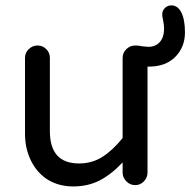

<svg xmlns="http://www.w3.org/2000/svg" viewBox="-20 -670 695 701"><path d="M153.3 -14.6Q114.3 -40 92.8 -84Q71.3 -127.9 71.3 -181.6V-459Q71.3 -477.5 85 -490.7Q98.6 -503.9 117.2 -503.9Q135.7 -503.9 148.9 -490.7Q162.1 -477.5 162.1 -459V-191.4Q162.1 -73.2 268.6 -73.2Q315.4 -73.2 353 -96.7Q390.6 -120.1 427.7 -166V-459Q427.7 -477.5 441.4 -490.7Q455.1 -503.9 473.6 -503.9Q487.3 -503.9 499 -501Q516.6 -499 521.5 -499Q547.9 -499 563.5 -516.6Q579.1 -534.2 579.1 -566.4Q579.1 -578.1 575.2 -597.7Q572.3 -608.4 572.3 -617.2Q572.3 -630.9 582 -640.6Q591.8 -650.4 605.5 -650.4Q628.9 -650.4 642.1 -624.5Q655.3 -598.6 655.3 -551.8Q655.3 -498 620.1 -462.4Q585 -426.8 523.4 -426.8H518.6V-40Q518.6 -21.5 505.4 -7.8Q492.2 5.9 473.6 5.9Q455.1 5.9 441.4 -7.8Q427.7 -21.5 427.7 -40V-77.1Q387.7 -34.2 344.7 -11.7Q301.8 10.7 247.1 10.7Q194.3 10.7 153.3 -14.6Z"/></svg>

Font: jf-openhuninn-2.1
Style: Regular
Weight: 400
Designer: [Kosugi Maru]
Designed by MOTOYA      

[Varela Round]
Joe Prince (Latin component); Avraham Cornfeld (Hebrew component)
Foundry: justfont Co., Ltd.
Version: 2.1